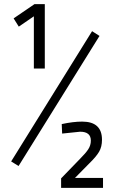

<svg xmlns="http://www.w3.org/2000/svg" viewBox="-20 -810 565 930"><path d="M197 -790V-478H144V-731L71 -681L46 -721L147 -790ZM34 -28 426 -659 462 -636 70 -6ZM479 100H276V54L368 -41Q395 -68 407.5 -87Q420 -106 420 -129Q420 -172 368 -172L281 -163L279 -209Q335 -221 378 -221Q474 -221 474 -133Q474 -99 460 -75Q446 -51 412 -18L343 52H479Z"/></svg>

Font: Titillium Web Light
Style: Regular
Weight: 300
Version: Version 1.002;PS 57.000;hotconv 1.0.70;makeotf.lib2.5.55311